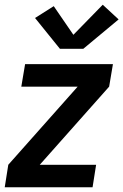

<svg xmlns="http://www.w3.org/2000/svg" viewBox="-24 -791 521 811"><path d="M-4 0 11 -95 304 -425H66L82 -520H453L437 -425L144 -95H382L367 0ZM229 -585 124 -715 203 -765 286 -644 410 -771 477 -709 328 -585Z"/></svg>

Font: Iosevka QP
Style: Bold Italic
Weight: 700
Italic angle: -9°
Designer: Belleve Invis
Foundry: Belleve Invis
Version: Version 20.0.0; ttfautohint (v1.8.4)